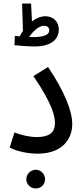

<svg xmlns="http://www.w3.org/2000/svg" viewBox="-20 -865 468 1087"><path d="M176 -602C289 -602 313 -659 313 -698C313 -740 284 -773 237 -773C211 -773 185 -762 161 -744L156 -845H105L110 -690C103 -680 97 -669 91 -659C80 -660 71 -661 64 -662L62 -609C81 -607 142 -602 176 -602ZM229 -719C247 -719 259 -710 259 -693C259 -671 234 -655 169 -655C161 -655 153 -655 144 -655C160 -678 195 -719 229 -719ZM35 -30C73 -8 140 5 193 5C331 5 389 -76 389 -163C389 -235 347 -344 252 -486L169 -434C279 -274 291 -205 291 -168C291 -112 256 -89 188 -89C148 -89 101 -100 62 -115ZM183 202C212 202 235 179 235 150C235 121 212 96 183 96C153 96 129 121 129 150C129 179 153 202 183 202Z"/></svg>

Font: Noto Sans Arabic Cond Med
Style: Regular
Weight: 500
Width: 3
Designer: Monotype Design Team, Nadine Chahine, Nizar Qandah and Khaled Hosny
Foundry: Monotype Imaging Inc.
Version: Version 2.012